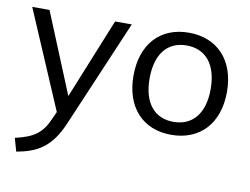

<svg xmlns="http://www.w3.org/2000/svg" viewBox="-79 -624 1253 963"><g transform="rotate(10 547.5 -142.0)"><path d="M40 160 59 227C164 208 233 170 287 42L519 -502H434L268 -93L100 -502H12L225 -4L207 36C175 109 134 139 40 160Z M809 9C955 9 1048 -90 1048 -251C1048 -412 955 -511 809 -511C664 -511 572 -412 572 -251C572 -90 664 9 809 9ZM809 -57C714 -57 654 -124 654 -251C654 -379 714 -446 809 -446C904 -446 965 -379 965 -251C965 -124 904 -57 809 -57Z"/></g></svg>

Font: Poppy and Pepper
Style: Regular
Weight: 400
Designer: Thy Ha
Foundry: Thy Ha
Version: Version 0.001;Glyphs 3.2 (3227)